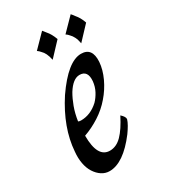

<svg xmlns="http://www.w3.org/2000/svg" viewBox="-187 -849 824 937"><g transform="rotate(-30 225.5 -381.0)"><path d="M183.6 -427.2Q167.7 -400 154.9 -365.4Q142.1 -330.8 135.9 -288.7Q142.1 -285.6 151.3 -285.6Q205.1 -285.6 250.3 -327.2Q267.7 -345.1 280.5 -369.2Q293.3 -393.3 296.4 -422.6Q301.5 -482.1 254.9 -482.1Q217.9 -482.1 183.6 -427.2ZM200 -87.2Q236.9 -87.2 267.7 -118.7Q298.5 -150.3 329.2 -211.3Q350.3 -192.3 348.7 -179Q345.1 -166.2 335.4 -149.2Q325.6 -132.3 312.8 -114.4Q227.2 -1.5 148.7 -1.5Q125.6 -1.5 105.6 -14.4Q85.6 -27.2 70.8 -50.3Q56.4 -72.8 50.8 -103.3Q45.1 -133.8 48.7 -169.2Q57.9 -298.5 145.1 -432.3Q238.5 -567.7 312.8 -567.7Q375.9 -567.7 370.8 -488.7Q367.7 -446.7 346.7 -401.5Q325.6 -356.4 293.3 -319.5Q261.5 -282.1 218.7 -254.6Q175.9 -227.2 130.8 -211.3Q130.8 -87.2 200 -87.2ZM179 -611.3Q174.4 -633.8 167.2 -648.5Q160 -663.1 151.3 -670.8Q143.6 -680.5 133.8 -687.2L205.1 -760Q212.8 -751.3 221 -740Q229.2 -730.8 236.4 -717.9Q243.6 -705.1 250.3 -687.2ZM340 -611.3Q335.9 -633.8 328.5 -648.5Q321 -663.1 312.8 -670.8Q305.1 -680.5 294.9 -687.2L366.2 -760Q374.4 -751.3 382.1 -740Q390.3 -730.8 397.7 -717.9Q405.1 -705.1 411.3 -687.2Z"/></g></svg>

Font: MM Jasmine
Style: Regular
Weight: 400
Designer: Khon Soe Zaw Thu
Version: Version 1.00 July 11, 2016, initial release